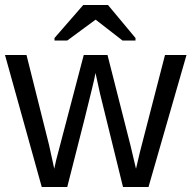

<svg xmlns="http://www.w3.org/2000/svg" viewBox="-21 -748 766 768"><path d="M573 0H471L379 -374L361 -456Q359 -445 355.5 -429Q352 -413 347 -393Q338 -352 248 0H146L-1 -528H85L175 -169L196 -73L204 -109L314 -528H409L501 -166L523 -73L539 -141L639 -528H725ZM521 -596V-586H469L362 -669H361L248 -586H197V-596L312 -728H411Z"/></svg>

Font: Libra Sans
Style: Regular
Weight: 400
Foundry: Context Ltd
Version: Version 1.000; ttfautohint (v1.3)